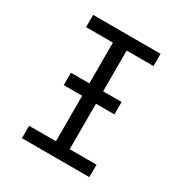

<svg xmlns="http://www.w3.org/2000/svg" viewBox="-171 -863 942 991"><g transform="rotate(30 300.0 -367.5)"><path d="M99 0V-74H259V-662H99V-735H501V-662H341V-74H501V0ZM451 -345H149V-419H451Z"/></g></svg>

Font: R Plex Mono
Style: Regular
Weight: 400
Monospace: yes
Designer: Belleve Invis
Foundry: Belleve Invis
Version: Version 31.8.0